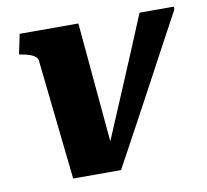

<svg xmlns="http://www.w3.org/2000/svg" viewBox="-65 -612 736 683"><g transform="rotate(-10 302.5 -270.0)"><path d="M260 -540H48L33 -468L44 -466Q61 -463 73 -458.5Q85 -454 91.5 -448Q98 -442 99 -433L146 0H319Q355 -66 391 -132.5Q427 -199 462.5 -265Q498 -331 533.5 -397.5Q569 -464 605 -530V-540H481Q457 -482 432.5 -423.5Q408 -365 383.5 -307Q359 -249 334.5 -191Q310 -133 285 -74L304 -53Z"/></g></svg>

Font: Roboto Serif
Style: Bold Italic
Weight: 700
Italic angle: -10°
Designer: Greg Gazdowicz
Foundry: Commercial Type
Version: Version 1.008